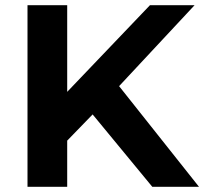

<svg xmlns="http://www.w3.org/2000/svg" viewBox="-20 -720 787 740"><path d="M439 -388 730 -700H558L239 -366V-700H86V0H239V-178L337 -279L567 0H747Z"/></svg>

Font: Montserrat-Alt1
Style: Bold
Weight: 700
Designer: Differentunic
Foundry: Differentunic
Version: Version 7.222